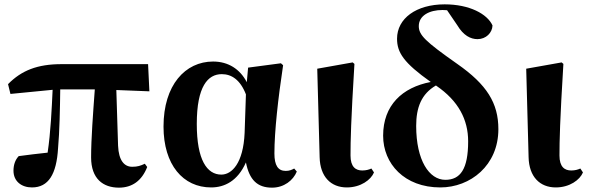

<svg xmlns="http://www.w3.org/2000/svg" viewBox="-20 -846 2708 883"><path d="M527 17C587 17 632 -14 657 -78L646 -93C627 -84 613 -79 588 -79C552 -79 526 -107 523 -176L515 -432L667 -426L661 -551H263C152 -551 79 -522 17 -459L28 -414L222 -433C218 -346 213 -237 199 -144C152 -139 110 -134 66 -128C49 -110 42 -86 42 -61C42 -12 79 16 127 16C203 16 240 -45 247 -164C254 -242 256 -349 257 -435H416C408 -325 399 -208 399 -122C399 -24 454 17 527 17Z M951 16C1012 16 1073 -13 1111 -99C1127 -18 1164 17 1231 17C1286 17 1328 -16 1345 -57L1333 -71C1322 -65 1311 -60 1294 -60C1259 -60 1242 -85 1242 -140C1242 -242 1259 -393 1282 -546L1272 -555L1121 -535L1115 -468C1084 -528 1030 -563 960 -563C832 -563 732 -455 732 -264C732 -88 822 16 951 16ZM1111 -412 1105 -235C1099 -95 1046 -43 998 -43C932 -43 885 -110 885 -276C885 -449 936 -505 1000 -505C1045 -505 1085 -479 1111 -412Z M1575 16C1639 16 1686 -19 1700 -53L1688 -71C1677 -66 1664 -62 1646 -62C1616 -62 1592 -78 1592 -131C1592 -198 1594 -290 1610 -552L1602 -559L1439 -530L1450 -123C1452 -33 1502 16 1575 16Z M2005 16C2143 16 2272 -85 2272 -252C2272 -372 2219 -457 2083 -552C1935 -656 1906 -685 1906 -726C1906 -774 1954 -800 2015 -800L2036 -799L2083 -730C2111 -683 2144 -666 2176 -666C2215 -666 2244 -695 2245 -729C2221 -782 2139 -826 2025 -826C1894 -826 1806 -761 1806 -668C1806 -604 1837 -557 1961 -469C1830 -444 1742 -362 1742 -222C1742 -93 1840 16 2005 16ZM1985 -453 1986 -452C2089 -382 2133 -295 2133 -196C2133 -68 2097 -19 2028 -19C1954 -19 1894 -108 1894 -267C1894 -352 1918 -414 1985 -453Z M2536 16C2600 16 2647 -19 2661 -53L2649 -71C2638 -66 2625 -62 2607 -62C2577 -62 2553 -78 2553 -131C2553 -198 2555 -290 2571 -552L2563 -559L2400 -530L2411 -123C2413 -33 2463 16 2536 16Z"/></svg>

Font: Noto Serif CJK SC Black
Style: Regular
Weight: 900
Designer: Ryoko NISHIZUKA 西塚涼子 (kana & ideographs); Frank Grießhammer (Latin, Greek & Cyrillic); Wenlong ZHANG 张文龙 (bopomofo); San
Foundry: Adobe
Version: Version 2.001;hotconv 1.1.0;makeotfexe 2.6.0